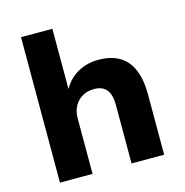

<svg xmlns="http://www.w3.org/2000/svg" viewBox="-105 -802 864 899"><g transform="rotate(-15 327.5 -352.5)"><path d="M76 0V-705H228V-407H225Q249 -455 294.5 -482Q340 -509 398 -509Q458 -509 498.5 -485.5Q539 -462 560 -414Q581 -366 581 -291V0H423V-285Q423 -318 414 -339.5Q405 -361 387.5 -371.5Q370 -382 343 -382Q311 -382 286.5 -368Q262 -354 248 -328.5Q234 -303 234 -270V0Z"/></g></svg>

Font: Nunito Sans 9pt ExtraBold
Style: Regular
Weight: 800
Version: Version 3.101;gftools[0.9.27]